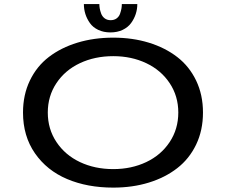

<svg xmlns="http://www.w3.org/2000/svg" viewBox="-20 -886 1090 918"><path d="M636.5 -866.5Q636.5 -842 629 -819Q621.5 -796 606.8 -775.8Q592 -755.5 566.5 -743.2Q541 -731 508 -731Q475 -731 449.5 -743.2Q424 -755.5 409.8 -775.8Q395.5 -796 388.2 -819Q381 -842 381 -866.5H455Q455 -857 456.8 -846.2Q458.5 -835.5 463.5 -821.5Q468.5 -807.5 480.2 -798.5Q492 -789.5 509 -789.5Q526 -789.5 537.8 -798.2Q549.5 -807 554.2 -821Q559 -835 560.8 -845.8Q562.5 -856.5 562.5 -866.5ZM521.5 11Q397.5 11 300.8 -30Q204 -71 147 -153.2Q90 -235.5 90 -348Q90 -432.5 122.8 -500.8Q155.5 -569 213.5 -613.5Q271.5 -658 350.2 -682Q429 -706 521.5 -706Q613.5 -706 691.5 -682Q769.5 -658 827.2 -613.5Q885 -569 917.8 -500.8Q950.5 -432.5 950.5 -348Q950.5 -263 917.8 -194.8Q885 -126.5 827.2 -81.8Q769.5 -37 691.5 -13Q613.5 11 521.5 11ZM521.5 -77.5Q608.5 -77.5 679.2 -111Q750 -144.5 791.2 -206.8Q832.5 -269 832.5 -348Q832.5 -426.5 791.2 -488.5Q750 -550.5 679.2 -584Q608.5 -617.5 521.5 -617.5Q433.5 -617.5 362.2 -584Q291 -550.5 249.8 -488.5Q208.5 -426.5 208.5 -348Q208.5 -269 250 -206.8Q291.5 -144.5 362.5 -111Q433.5 -77.5 521.5 -77.5Z"/></svg>

Font: League Mono Extended
Style: Regular
Weight: 400
Width: 9
Designer: Tyler Finck
Foundry: The League of Moveable Type / Tyler Finck
Version: Version 2.210